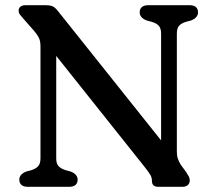

<svg xmlns="http://www.w3.org/2000/svg" viewBox="-20 -720 832 740"><path d="M279.2 -27.6Q279.2 -14.6 271.1 -7.3Q262.9 0 246 0H87.6Q71 0 62.7 -7.3Q54.4 -14.6 54.4 -27.6Q54.4 -48.2 81 -58.8L101 -64.2Q118.3 -69.6 127.1 -79.5Q136 -89.3 136 -109.4V-541.2Q136 -562.7 129.4 -575.2Q122.9 -587.8 111.2 -601.2L70.2 -647.8Q61.6 -657.5 56.7 -663.9Q51.8 -670.4 51.8 -678.8Q51.8 -688.5 58.8 -694.2Q65.9 -700 78.8 -700H156.2Q170.9 -700 181.2 -696.3Q191.5 -692.6 203 -677.8L621.9 -152.6L600.9 -101.6V-590.6Q600.9 -610.7 591.9 -620.7Q582.9 -630.7 565 -635.8L545 -641.2Q518.4 -651.8 518.4 -672.4Q518.4 -685.4 526.7 -692.7Q535 -700 551.6 -700H710Q726.9 -700 735.1 -692.7Q743.2 -685.4 743.2 -672.4Q743.2 -651.8 716.6 -641.2L696.6 -635.8Q678.9 -630.5 670.3 -620.7Q661.6 -610.9 661.6 -590.6V-135Q661.6 -119.5 665.7 -107.9Q669.7 -96.2 676.4 -85.6L697.6 -56.6Q704.8 -45.7 708.1 -39.1Q711.4 -32.4 711.4 -25Q711.4 -14 704.1 -7Q696.7 0 683.2 0H590.2Q565.6 0 565.6 -22.4Q565.6 -35.2 560 -45Q554.5 -54.7 539.8 -73.6L165.1 -544.2L196.7 -576.2V-109.4Q196.7 -89.1 205.7 -79.6Q214.6 -70 232.6 -64.2L252.6 -58.8Q279.2 -48.2 279.2 -27.6Z"/></svg>

Font: Fraunces SuperSoft
Style: Regular
Weight: 900
Version: Version 1.000;[b76b70a41]